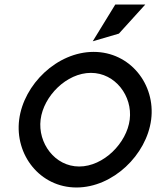

<svg xmlns="http://www.w3.org/2000/svg" viewBox="-20 -820 692 851"><path d="M507 -671 624 -800H491L391 -637ZM383 -497C491 -497 568 -394 555 -290C542 -186 439 -82 331 -82C223 -82 147 -186 160 -290C173 -394 275 -497 383 -497ZM319 11C481 11 630 -134 650 -290C670 -446 557 -590 395 -590C233 -590 85 -446 65 -290C45 -134 157 11 319 11Z"/></svg>

Font: Charger
Style: BdIt
Weight: 400
Designer: Jasper
Foundry: Cannot Into Space Fonts
Version: Version 0.98